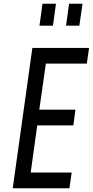

<svg xmlns="http://www.w3.org/2000/svg" viewBox="-20 -1006 496 1026"><path d="M191 -869H263L279 -986H207ZM333 -869H404L421 -986H349ZM456 -750H153L48 0H351L363 -84H144L179 -336H372L383 -420H190L225 -666H444Z"/></svg>

Font: Mohave
Style: Italic
Weight: 400
Italic angle: -8°
Designer: Gumpita Rahayu
Foundry: Tokotype
Version: Version 2.002;PS 002.002;hotconv 1.0.88;makeotf.lib2.5.64775